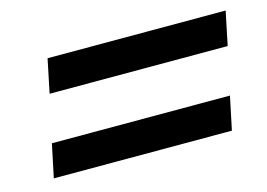

<svg xmlns="http://www.w3.org/2000/svg" viewBox="-51 -542 628 452"><g transform="rotate(-15 262.5 -315.5)"><path d="M91 -454H525L508 -372H74ZM49 -258H483L466 -177H32Z"/></g></svg>

Font: Prompt
Style: Italic
Weight: 400
Italic angle: -12°
Designer: Katatrad Team
Foundry: CadsonDemak
Version: Version 1.001